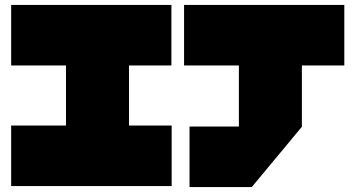

<svg xmlns="http://www.w3.org/2000/svg" viewBox="-20 -750 1434 774"><path d="M246 0V-486L448 -730H500V-244L298 0ZM25 0V-244H246V0ZM298 0 500 -244H672V0ZM25 -486V-730H448L246 -486ZM500 -486V-730H671V-486ZM943 -240V-486L1145 -730H1197V-240ZM744 4V-240H1197V-239L995 4ZM722 -486V-730H1145L943 -486ZM1197 -486V-730H1368V-486Z"/></svg>

Font: Foldit Black
Style: Regular
Weight: 900
Version: Version 1.003